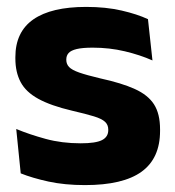

<svg xmlns="http://www.w3.org/2000/svg" viewBox="-20 -524 506 556"><path d="M226 12Q167.5 12 120.5 1.8Q73.5 -8.5 40 -22L27 -150.5Q65.5 -134.5 112.2 -121.8Q159 -109 213.5 -109Q257 -109 275.2 -118.2Q293.5 -127.5 293.5 -147V-149Q293.5 -162.5 284.2 -171.2Q275 -180 252.2 -187Q229.5 -194 188.5 -203.5Q127 -218 91 -237.8Q55 -257.5 39.8 -286.2Q24.5 -315 24.5 -354.5V-358.5Q24.5 -431.5 76.5 -467.8Q128.5 -504 229.5 -504Q286.5 -504 332 -493.5Q377.5 -483 408.5 -468.5L421.5 -349Q385.5 -365 341.2 -375.5Q297 -386 248.5 -386Q219 -386 202.2 -382Q185.5 -378 178.8 -370.5Q172 -363 172 -352V-350.5Q172 -338.5 180 -330Q188 -321.5 209.2 -314Q230.5 -306.5 270.5 -297Q332.5 -283.5 370.5 -266.2Q408.5 -249 426 -221.8Q443.5 -194.5 443.5 -149.5V-145Q443.5 -65.5 390 -26.8Q336.5 12 226 12Z"/></svg>

Font: Anek Bangla Medium
Style: Bold
Weight: 700
Version: Version 1.003